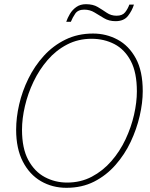

<svg xmlns="http://www.w3.org/2000/svg" viewBox="-20 -885 717 916"><path d="M297 11Q230 11 175.5 -20.5Q121 -52 89 -114Q57 -176 57 -266Q57 -324 71.5 -387Q86 -450 115.5 -510Q145 -570 189 -618.5Q233 -667 292 -696Q351 -725 424 -725Q487 -725 541 -696Q595 -667 628 -606.5Q661 -546 661 -450Q661 -395 646.5 -332Q632 -269 603.5 -208.5Q575 -148 531 -98Q487 -48 429 -18.5Q371 11 297 11ZM300 -14Q365 -14 418 -42Q471 -70 511.5 -116.5Q552 -163 579 -220.5Q606 -278 619.5 -337.5Q633 -397 633 -449Q633 -539 604 -594Q575 -649 526 -674.5Q477 -700 417 -700Q353 -700 300 -672.5Q247 -645 207 -598.5Q167 -552 140 -495.5Q113 -439 99 -379Q85 -319 85 -266Q85 -177 115 -121.5Q145 -66 194 -40Q243 -14 300 -14ZM531 -784Q500 -784 476.5 -798Q453 -812 431 -825.5Q409 -839 382 -839Q352 -839 339 -820Q326 -801 318 -781H296Q302 -799 313.5 -818.5Q325 -838 344 -851.5Q363 -865 390 -865Q424 -865 446.5 -851.5Q469 -838 489.5 -824Q510 -810 536 -810Q564 -810 577 -826.5Q590 -843 597 -863H619Q610 -834 590.5 -809Q571 -784 531 -784Z"/></svg>

Font: Noto Serif Thin
Style: Italic
Weight: 100
Italic angle: -12°
Designer: Monotype Design Team
Foundry: Monotype Imaging Inc.
Version: Version 2.014; ttfautohint (v1.8.4.7-5d5b)